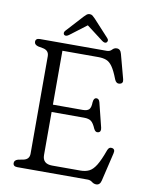

<svg xmlns="http://www.w3.org/2000/svg" viewBox="-96 -946 791 1033"><g transform="rotate(10 299.0 -430.0)"><path d="M45 -681Q45 -700 68.5 -700H434Q450.5 -700 460.5 -711.2Q470.5 -722.5 485 -722.5Q505 -722.5 511.5 -697L547 -564.5Q553 -541.5 532 -538Q513.5 -534.5 504.5 -557Q487.5 -601.5 472.2 -623.2Q457 -645 438.8 -652Q420.5 -659 395 -659H198.5V-364.5H361Q386 -364.5 396 -375Q406 -385.5 406.5 -414.5Q408.5 -437 421.5 -439Q437.5 -440.5 442.5 -420.5L475.5 -288Q481 -265 464.5 -260.5Q449.5 -256 440 -275.5Q428 -304 415 -314.2Q402 -324.5 375.5 -324.5H198.5V-89.5Q198.5 -41 251.5 -41H405.5Q433 -41 453 -50.8Q473 -60.5 490.5 -88.8Q508 -117 528.5 -174Q536 -193.5 552.5 -190Q571.5 -186.5 565 -162L528.5 -8Q522.5 17.5 502 17.5Q489 17.5 478 8.8Q467 0 452.5 0H68.5Q45 0 45 -19Q45 -34.5 65.5 -40.5L94.5 -46Q126 -53 126 -84V-616Q126 -647 94.5 -654L65.5 -659.5Q45 -665.5 45 -681ZM425 -744.5Q415.5 -737 400 -748.5L309.5 -817.5L218.5 -748.5Q203 -737.5 193.5 -744.5Q189.5 -748 189.2 -754.5Q189 -761 195 -767.5L279.5 -860Q287.5 -868.5 293.8 -873.5Q300 -878.5 309.5 -878.5Q318.5 -878.5 325 -873.5Q331.5 -868.5 339.5 -860L424.5 -767.5Q430.5 -761 429.8 -754.5Q429 -748 425 -744.5Z"/></g></svg>

Font: Fraunces 72pt SuperSoft Light
Style: Regular
Weight: 300
Version: Version 1.000;[0bf87f6ff]